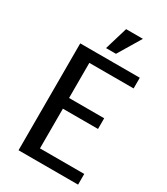

<svg xmlns="http://www.w3.org/2000/svg" viewBox="-218 -995 946 1089"><g transform="rotate(30 255.0 -450.0)"><path d="M90 0ZM90 0V-700H480V-630H190V-400H420V-330H190V-70H480V0ZM385 -900 295 -750H230L275 -900Z"/></g></svg>

Font: Scada
Style: Regular
Weight: 400
Designer: Jovanny Lemonad
Foundry: Jovanny Lemonad
Version: Version 3.005; ttfautohint (v0.91) -l 8 -r 50 -G 200 -x 0 -w